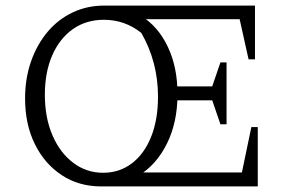

<svg xmlns="http://www.w3.org/2000/svg" viewBox="-20 -669 1045 689"><path d="M882 -213H905V0H343Q263 0 201.5 -40.5Q140 -81 105 -152Q70 -223 70 -315Q70 -388 91.5 -449Q113 -510 151 -555Q189 -600 241 -624.5Q293 -649 355 -649H895V-456H872L840 -600H470L486 -612Q547 -575 582 -501.5Q617 -428 617 -331Q617 -230 579 -153.5Q541 -77 476 -38L460 -50H848ZM141 -329Q141 -247 168 -184Q195 -121 242.5 -85Q290 -49 350 -49Q409 -49 453.5 -83Q498 -117 522.5 -178.5Q547 -240 547 -322Q547 -447 487 -551Q428 -598 353 -598Q289 -598 241.5 -564.5Q194 -531 167.5 -470.5Q141 -410 141 -329ZM771 -223 733 -334 771 -445H793V-223ZM580 -309V-359H769V-309Z"/></svg>

Font: Piazzolla 24pt Light
Style: Regular
Weight: 300
Designer: Juan Pablo del Peral
Foundry: Huerta Tipografica
Version: Version 2.005